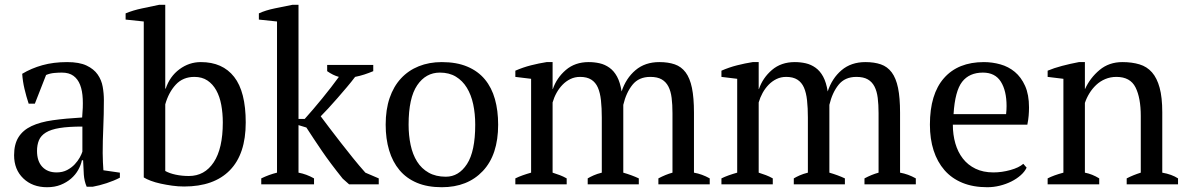

<svg xmlns="http://www.w3.org/2000/svg" viewBox="-20 -772 4970 804"><path d="M410 -131Q410 -109 411 -93Q412 -77 413 -59L482 -49V-28Q457 -15 426.5 -5Q396 5 368 10H343Q333 -13 331 -40.5Q329 -68 328 -101H323Q319 -81 307.5 -60.5Q296 -40 277.5 -24Q259 -8 234 2Q209 12 177 12Q116 12 77.5 -25Q39 -62 39 -122Q39 -168 57.5 -197.5Q76 -227 112 -244Q148 -261 201 -268.5Q254 -276 324 -280Q328 -323 326.5 -357.5Q325 -392 315.5 -416.5Q306 -441 287.5 -454.5Q269 -468 239 -468Q225 -468 207.5 -466.5Q190 -465 173 -458L126 -338H100Q90 -368 82.5 -400Q75 -432 73 -463Q111 -486 157.5 -499Q204 -512 261 -512Q312 -512 342.5 -497.5Q373 -483 389 -460Q405 -437 410 -409Q415 -381 415 -353Q415 -293 412.5 -237.5Q410 -182 410 -131ZM217 -50Q242 -50 261 -60Q280 -70 293 -84Q306 -98 314 -112.5Q322 -127 325 -137V-242Q267 -242 230 -236Q193 -230 172 -217Q151 -204 143 -184.5Q135 -165 135 -140Q135 -97 157 -73.5Q179 -50 217 -50Z M582 -682 506 -690V-716Q537 -729 575.5 -737Q614 -745 647 -752H672V-401H674Q691 -452 731.5 -482Q772 -512 821 -512Q912 -512 960.5 -450Q1009 -388 1009 -259Q1009 -127 942.5 -59Q876 9 751 9Q726 9 701 5.5Q676 2 653 -3Q630 -8 611.5 -15Q593 -22 582 -29ZM794 -450Q746 -450 716 -417.5Q686 -385 672 -335V-56Q690 -46 716 -40.5Q742 -35 771 -35Q837 -35 875 -92.5Q913 -150 913 -259Q913 -298 906.5 -333Q900 -368 885.5 -394Q871 -420 848.5 -435Q826 -450 794 -450Z M1350 -500H1543V-474Q1524 -466 1505.5 -460Q1487 -454 1467 -450Q1452 -430 1432.5 -407Q1413 -384 1393 -361Q1373 -338 1354.5 -318Q1336 -298 1323 -285Q1338 -265 1359.5 -236.5Q1381 -208 1406 -176Q1431 -144 1457.5 -111Q1484 -78 1510 -49L1566 -25V0H1442L1415 -24Q1362 -90 1327 -141.5Q1292 -193 1263 -238L1230 -248V-49Q1263 -43 1295 -25V0H1074V-25Q1107 -41 1140 -49V-682L1064 -690V-716Q1092 -729 1131 -737Q1170 -745 1205 -752H1230V-274H1256Q1272 -292 1291 -314Q1310 -336 1329 -359.5Q1348 -383 1366 -406Q1384 -429 1399 -450Q1374 -457 1350 -474Z M1595 -250Q1595 -313 1611.5 -361.5Q1628 -410 1659 -443.5Q1690 -477 1733.5 -494.5Q1777 -512 1830 -512Q1892 -512 1937 -493Q1982 -474 2010.5 -439.5Q2039 -405 2052.5 -357Q2066 -309 2066 -250Q2066 -124 2002 -56Q1938 12 1830 12Q1770 12 1726 -6.5Q1682 -25 1653 -59.5Q1624 -94 1609.5 -142.5Q1595 -191 1595 -250ZM1691 -250Q1691 -205 1699.5 -165Q1708 -125 1726.5 -95.5Q1745 -66 1775 -49Q1805 -32 1847 -32Q1901 -32 1935.5 -85Q1970 -138 1970 -250Q1970 -296 1961.5 -335.5Q1953 -375 1935 -404.5Q1917 -434 1889 -451Q1861 -468 1822 -468Q1763 -468 1727 -415Q1691 -362 1691 -250Z M2655 0H2441V-25Q2451 -31 2465.5 -37.5Q2480 -44 2500 -49V-280Q2500 -320 2496.5 -352Q2493 -384 2483.5 -405.5Q2474 -427 2456 -438.5Q2438 -450 2409 -450Q2387 -450 2368.5 -441Q2350 -432 2335.5 -417Q2321 -402 2310.5 -383Q2300 -364 2294 -343V-49Q2310 -44 2324.5 -38.5Q2339 -33 2353 -25V0H2138V-25Q2152 -32 2169 -38Q2186 -44 2204 -49V-442L2138 -450V-476Q2170 -490 2203.5 -498.5Q2237 -507 2269 -512H2294V-399H2295Q2311 -446 2349.5 -479Q2388 -512 2445 -512Q2469 -512 2491 -507Q2513 -502 2532 -488.5Q2551 -475 2564 -451Q2577 -427 2583 -389Q2601 -444 2641 -478Q2681 -512 2741 -512Q2778 -512 2805.5 -502.5Q2833 -493 2851 -469Q2869 -445 2877.5 -404Q2886 -363 2886 -300V-49Q2920 -43 2952 -25V0H2737V-25Q2767 -41 2796 -49V-298Q2796 -334 2792.5 -362Q2789 -390 2779 -409.5Q2769 -429 2751 -439.5Q2733 -450 2703 -450Q2655 -450 2628.5 -417Q2602 -384 2590 -333V-49Q2625 -39 2655 -25Z M3518 0H3304V-25Q3314 -31 3328.5 -37.5Q3343 -44 3363 -49V-280Q3363 -320 3359.5 -352Q3356 -384 3346.5 -405.5Q3337 -427 3319 -438.5Q3301 -450 3272 -450Q3250 -450 3231.5 -441Q3213 -432 3198.5 -417Q3184 -402 3173.5 -383Q3163 -364 3157 -343V-49Q3173 -44 3187.5 -38.5Q3202 -33 3216 -25V0H3001V-25Q3015 -32 3032 -38Q3049 -44 3067 -49V-442L3001 -450V-476Q3033 -490 3066.5 -498.5Q3100 -507 3132 -512H3157V-399H3158Q3174 -446 3212.5 -479Q3251 -512 3308 -512Q3332 -512 3354 -507Q3376 -502 3395 -488.5Q3414 -475 3427 -451Q3440 -427 3446 -389Q3464 -444 3504 -478Q3544 -512 3604 -512Q3641 -512 3668.5 -502.5Q3696 -493 3714 -469Q3732 -445 3740.5 -404Q3749 -363 3749 -300V-49Q3783 -43 3815 -25V0H3600V-25Q3630 -41 3659 -49V-298Q3659 -334 3655.5 -362Q3652 -390 3642 -409.5Q3632 -429 3614 -439.5Q3596 -450 3566 -450Q3518 -450 3491.5 -417Q3465 -384 3453 -333V-49Q3488 -39 3518 -25Z M4279 -70Q4271 -53 4254 -38Q4237 -23 4215 -12Q4193 -1 4167 5.5Q4141 12 4114 12Q4055 12 4010 -6.5Q3965 -25 3935 -59.5Q3905 -94 3889.5 -142Q3874 -190 3874 -250Q3874 -378 3933 -445Q3992 -512 4100 -512Q4135 -512 4169 -502.5Q4203 -493 4229.5 -471Q4256 -449 4272.5 -412.5Q4289 -376 4289 -322Q4289 -305 4287.5 -287.5Q4286 -270 4282 -250H3970Q3970 -208 3980.5 -171.5Q3991 -135 4012 -108Q4033 -81 4065 -65.5Q4097 -50 4140 -50Q4175 -50 4211 -60Q4247 -70 4265 -86ZM4096 -468Q4039 -468 4009 -429.5Q3979 -391 3973 -294H4193Q4194 -303 4194.5 -311.5Q4195 -320 4195 -328Q4195 -392 4171 -430Q4147 -468 4096 -468Z M4913 0H4698V-25Q4725 -39 4757 -49V-286Q4757 -362 4735 -406Q4713 -450 4655 -450Q4630 -450 4608.5 -441Q4587 -432 4570.5 -416.5Q4554 -401 4542 -381.5Q4530 -362 4523 -341V-49Q4554 -43 4583 -25V0H4367V-25Q4392 -38 4433 -49V-442L4367 -450V-476Q4393 -487 4427 -496Q4461 -505 4498 -512H4523V-400H4524Q4545 -446 4584.5 -479Q4624 -512 4680 -512Q4720 -512 4751.5 -502.5Q4783 -493 4804 -469Q4825 -445 4836 -404.5Q4847 -364 4847 -302V-49Q4887 -42 4913 -25Z"/></svg>

Font: PT Serif
Style: Regular
Weight: 400
Designer: A.Korolkova, O.Umpeleva, V.Yefimov
Foundry: ParaType Ltd
Version: Version 1.000W OFL; ttfautohint (v1.6)